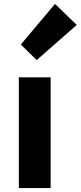

<svg xmlns="http://www.w3.org/2000/svg" viewBox="-20 -958 411 978"><path d="M76 0V-564H238V0ZM167 -652 86 -731 260 -938 371 -831Z"/></svg>

Font: Noto Sans TC ExtraBold
Style: Regular
Weight: 800
Designer: Ryoko NISHIZUKA  (kana, bopomofo & ideographs); Paul D. Hunt (Latin, Greek & Cyrillic); Sandoll Communications , Soo-you
Foundry: Adobe
Version: Version 2.004-H2;hotconv 1.0.118;makeotfexe 2.5.65603